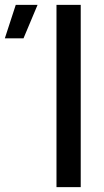

<svg xmlns="http://www.w3.org/2000/svg" viewBox="-25 -772 431 792"><path d="M208 0H308V-752H208ZM-5 -614H72L130 -752H40Z"/></svg>

Font: Hibana 45 SubMedium
Style: Regular
Weight: 500
Width: 6
Designer: pygmalion
Foundry: ybstudio
Version: Version 2021.007;FEAKit 1.0